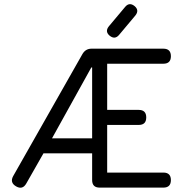

<svg xmlns="http://www.w3.org/2000/svg" viewBox="-20 -898 888 919"><path d="M505 -727Q481 -747 501 -772L579 -865Q599 -889 624 -869Q648 -849 628 -824L550 -731Q530 -707 505 -727ZM457 0Q421 0 421 -36V-164H188L106 -20Q88 12 57 -6Q26 -24 43 -55L375 -640Q390 -665 418 -665H762Q798 -665 798 -629Q798 -593 762 -593H493V-372H644Q680 -372 680 -336Q680 -300 644 -300H493V-72H762Q798 -72 798 -36Q798 0 762 0ZM229 -236H421V-575H417Z"/></svg>

Font: Jura SemiBold
Style: Regular
Weight: 600
Designer: Daniel Johnson, Alexei Vanyashin
Foundry: Daniel Johnson
Version: Version 5.103